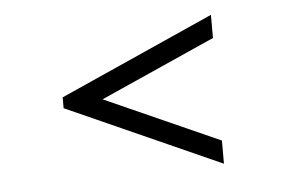

<svg xmlns="http://www.w3.org/2000/svg" viewBox="-34 -468 568 388"><g transform="rotate(-5 250.0 -274.0)"><path d="M93 -263V-285L406 -425V-378L173 -274L406 -170V-123Z"/></g></svg>

Font: Gulzar
Style: Regular
Weight: 400
Designer: Borna Izadpanah, Alice Savoie, Simon Cozens, Fiona Ross
Version: Version 1.000;[7b34f74]; ttfautohint (v1.8.4)